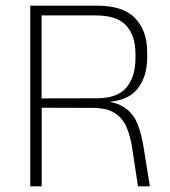

<svg xmlns="http://www.w3.org/2000/svg" viewBox="-20 -659 601 679"><path d="M468 0 447.5 -135Q441.5 -175.5 428.2 -207.8Q415 -240 386.5 -258.8Q358 -277.5 305.5 -277.5L114 -278V-311L321 -311.5Q396 -311.5 427.5 -350Q459 -388.5 459 -451.5V-469.5Q459 -532.5 426.5 -568.5Q394 -604.5 318 -604.5H111V-639H322.5Q416 -639 458.2 -594.5Q500.5 -550 500.5 -474.5V-455.5Q500.5 -389 467 -345.8Q433.5 -302.5 356.5 -298L355.5 -295L336.5 -302.5Q391.5 -299 421.5 -278Q451.5 -257 465.8 -222Q480 -187 487.5 -140L510 0ZM87 0V-639H127V-301.5L127.5 -285.5V0Z"/></svg>

Font: Anek Gujarati ExtraLight
Style: Regular
Weight: 250
Version: Version 1.003